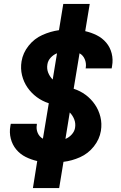

<svg xmlns="http://www.w3.org/2000/svg" viewBox="-20 -858 616 980"><path d="M148 102H282L304 -32Q347 -37 388.5 -55.5Q430 -74 459 -110.5Q488 -147 495 -190Q501 -227 492.5 -261.5Q484 -296 464.5 -324.5Q445 -353 417.5 -373.5Q390 -394 356 -405L386 -586Q404 -576 412.5 -556Q421 -536 418 -514L417 -509H550Q551 -515 552 -521Q558 -554 550 -585.5Q542 -617 522 -640.5Q502 -664 474 -678Q446 -692 415 -699L438 -838H303L281 -704Q238 -698 196.5 -679.5Q155 -661 126 -624.5Q97 -588 90 -545Q84 -508 92.5 -473.5Q101 -439 120.5 -411Q140 -383 167.5 -362.5Q195 -342 229 -331L199 -150Q181 -160 172.5 -179.5Q164 -199 168 -221V-226H35Q34 -220 33 -215Q27 -182 35 -150.5Q43 -119 63 -95Q83 -71 111 -57Q139 -43 170 -36ZM249 -452Q234 -467 226 -487Q218 -507 222 -530Q225 -549 239 -564Q253 -579 271 -586ZM314 -149 336 -284Q351 -269 359 -248.5Q367 -228 363 -205Q360 -187 346 -171.5Q332 -156 314 -149Z"/></svg>

Font: Iosevka Sparkle Heavy Oblique
Style: Regular
Weight: 900
Italic angle: -9°
Designer: Belleve Invis
Foundry: Belleve Invis
Version: Version 4.5.0; ttfautohint (v1.8.3)